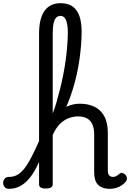

<svg xmlns="http://www.w3.org/2000/svg" viewBox="-123 -1172 820 1209"><path d="M-66 17Q-85 17 -94 5.5Q-103 -6 -103 -20.5Q-103 -35 -94 -46.5Q-85 -58 -66 -58Q-39 -58 -16.5 -69.5Q6 -81 28 -108Q50 -135 74 -181Q98 -227 128 -295Q135 -312 146.5 -313Q158 -314 166 -304.5Q174 -295 169 -279Q145 -200 119 -143.5Q93 -87 64 -51.5Q35 -16 2.5 0.5Q-30 17 -66 17ZM569 17Q543 17 524 10Q505 3 493 -10Q481 -23 475.5 -42.5Q470 -62 470 -86V-326Q470 -361 459.5 -386.5Q449 -412 427 -425.5Q405 -439 368 -439Q342 -439 315 -430Q288 -421 263.5 -400Q239 -379 220 -344.5Q201 -310 190 -259L175 -344Q185 -382 204 -414Q223 -446 250 -469.5Q277 -493 310 -506Q343 -519 380 -519Q432 -519 471.5 -500Q511 -481 533.5 -440.5Q556 -400 556 -334V-96Q556 -83 560 -74.5Q564 -66 571.5 -62Q579 -58 588 -58Q597 -58 604.5 -61Q612 -64 619 -69.5Q626 -75 633 -80Q641 -86 651 -82Q661 -78 668 -70Q676 -60 676.5 -50Q677 -40 671 -31Q660 -16 643.5 -5Q627 6 608 11.5Q589 17 569 17ZM165 15Q143 15 133 8.5Q123 2 123 -11V-959Q123 -1056 157.5 -1104Q192 -1152 260 -1152Q304 -1152 333 -1132Q362 -1112 376.5 -1072.5Q391 -1033 391 -974Q391 -933 387.5 -889Q384 -845 377.5 -798.5Q371 -752 360.5 -704.5Q350 -657 335.5 -610Q321 -563 302 -517Q283 -471 260 -427.5Q237 -384 209 -343V-11Q209 2 198 8.5Q187 15 165 15ZM209 -458Q222 -490 233 -529Q244 -568 255 -611Q266 -654 275 -700Q284 -746 290.5 -792.5Q297 -839 300.5 -885Q304 -931 304 -974Q304 -1003 299 -1025Q294 -1047 284 -1059.5Q274 -1072 258 -1072Q242 -1072 231 -1061Q220 -1050 214.5 -1025.5Q209 -1001 209 -959Z"/></svg>

Font: Playwrite CL
Style: Regular
Weight: 400
Designer: Veronika Burian, José Scaglione
Foundry: TypeTogether
Version: Version 1.002